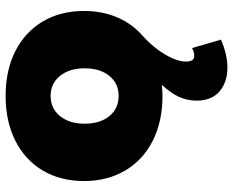

<svg xmlns="http://www.w3.org/2000/svg" viewBox="-93 -498 829 683"><g transform="rotate(-90 321.5 -156.5)"><path d="M535 -63Q494 -26 469 16.5Q444 59 444 91Q444 120 464 120Q478 120 492 112L522 215Q469 238 423 238Q371 238 338 210Q305 182 305 128Q305 95 318.5 65.5Q332 36 361 5Q335 7 322 7Q231 7 162.5 -27.5Q94 -62 56.5 -125.5Q19 -189 19 -272Q19 -356 56.5 -419Q94 -482 162.5 -516.5Q231 -551 322 -551Q413 -551 481 -516.5Q549 -482 586.5 -419Q624 -356 624 -272Q624 -207 601 -153.5Q578 -100 535 -63ZM322 -149Q366 -149 393 -182Q420 -215 420 -270Q420 -324 393 -357.5Q366 -391 322 -391Q277 -391 250 -357.5Q223 -324 223 -270Q223 -215 250 -182Q277 -149 322 -149Z"/></g></svg>

Font: Gontserrat ExtraBold
Style: Regular
Weight: 800
Designer: Julieta Ulanovsky
Foundry: Julieta Ulanovsky
Version: Version 6.001